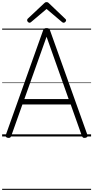

<svg xmlns="http://www.w3.org/2000/svg" viewBox="-20 -1278 873 1798"><path d="M54 13Q39 10 35 3Q31 -4 35 -16L383 -992Q387 -1005 394.5 -1010Q402 -1015 416 -1015Q431 -1015 438 -1010Q445 -1005 449 -992L798 -16Q802 -4 797.5 3Q793 10 778 13Q764 15 757.5 10.5Q751 6 745 -10L642 -300H190L87 -10Q82 5 75.5 10Q69 15 54 13ZM208 -350H623L416 -934ZM256 -1065Q249 -1065 241.5 -1072.5Q234 -1080 234 -1088Q234 -1091 235 -1094.5Q236 -1098 239 -1102L391 -1245Q397 -1251 402 -1254.5Q407 -1258 416 -1258Q425 -1258 430.5 -1254.5Q436 -1251 441 -1245L593 -1100Q597 -1097 598 -1094Q599 -1091 599 -1088Q599 -1080 591.5 -1072.5Q584 -1065 576 -1065Q571 -1065 567.5 -1067Q564 -1069 559 -1073L416 -1194L273 -1073Q269 -1069 265 -1067Q261 -1065 256 -1065ZM0 490H833V500H0ZM0 -20H833V0H0ZM0 -505H833V-500H0ZM0 -1010H833V-1000H0Z"/></svg>

Font: Playwrite PE Guides
Style: Regular
Weight: 400
Designer: Veronika Burian, José Scaglione
Foundry: TypeTogether
Version: Version 1.003